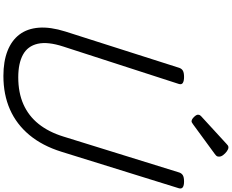

<svg xmlns="http://www.w3.org/2000/svg" viewBox="-134 -1174 1328 1099"><g transform="rotate(90 529.5 -625.0)"><path d="M415 19Q332 19 272 -4.5Q212 -28 178 -73Q144 -118 139 -184Q134 -250 161 -336L369 -988Q374 -1002 385.5 -1008.5Q397 -1015 421 -1015Q444 -1015 455 -1008Q466 -1001 461 -985L247 -324Q218 -235 231 -177.5Q244 -120 293.5 -93Q343 -66 423 -66Q511 -66 577.5 -95.5Q644 -125 690 -182.5Q736 -240 762 -324L968 -988Q973 -1002 984.5 -1008.5Q996 -1015 1019 -1015Q1067 -1015 1058 -985L849 -313Q815 -204 753.5 -130Q692 -56 607 -18.5Q522 19 415 19ZM675 -1058Q664 -1058 650.5 -1071.5Q637 -1085 637 -1095Q637 -1099 638.5 -1103Q640 -1107 646 -1113L804 -1258Q809 -1263 813.5 -1266Q818 -1269 824 -1269Q834 -1269 846.5 -1260Q859 -1251 868 -1239Q877 -1227 877 -1216Q877 -1209 875 -1204Q873 -1199 862 -1191L694 -1068Q688 -1064 683.5 -1061Q679 -1058 675 -1058Z"/></g></svg>

Font: Playwrite MX
Style: Regular
Weight: 400
Designer: Veronika Burian, José Scaglione
Foundry: TypeTogether
Version: Version 1.002